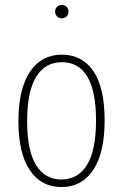

<svg xmlns="http://www.w3.org/2000/svg" viewBox="-20 -754 503 784"><path d="M231.9 -733.9Q244.1 -733.9 252 -726.1Q259.8 -718.3 259.8 -707Q259.8 -695.3 252.2 -687.3Q244.6 -679.2 231.9 -679.2Q220.2 -679.2 212.6 -687.3Q205.1 -695.3 205.1 -707Q205.1 -717.8 212.6 -725.8Q220.2 -733.9 231.9 -733.9ZM231.9 -530.8Q315.4 -530.8 361.3 -463.6Q407.2 -396.5 407.2 -262.2Q407.2 -128.9 360.4 -59.6Q313.5 9.8 231 9.8Q147.9 9.8 101.6 -59.3Q55.2 -128.4 55.2 -258.8Q55.2 -391.6 102.5 -461.2Q149.9 -530.8 231.9 -530.8ZM231.9 -500Q165 -500 127.9 -440.7Q90.8 -381.3 90.8 -258.8Q90.8 -139.2 127.2 -80.1Q163.6 -21 231 -21Q298.3 -21 335.2 -80.6Q372.1 -140.1 372.1 -262.2Q372.1 -500 231.9 -500Z"/></svg>

Font: Fira Sans Compressed UltraLight
Style: Regular
Weight: 200
Width: 1
Designer: Carrois Corporate & Edenspiekermann AG
Foundry: Carrois Corporate GbR & Edenspiekermann AG
Version: Version 4.203;PS 004.203;hotconv 1.0.88;makeotf.lib2.5.64775